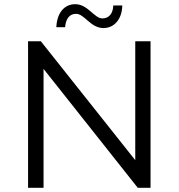

<svg xmlns="http://www.w3.org/2000/svg" viewBox="-20 -897 853 917"><path d="M474 -763C527 -763 563 -807 564 -871H521C520 -832 500 -809 469 -809C430 -809 400 -877 339 -877C286 -877 252 -834 249 -767H291C294 -807 312 -831 343 -831C384 -831 412 -763 474 -763ZM188 0V-568L638 0H699V-700H626V-132L175 -700H114V0Z"/></svg>

Font: Montserrat Z
Style: Regular
Weight: 400
Designer: Julieta Ulanovsky
Foundry: Julieta Ulanovsky
Version: Version 8.000